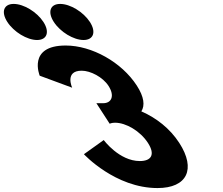

<svg xmlns="http://www.w3.org/2000/svg" viewBox="-485 -959 1138 979"><path d="M-415.2 -939C-466.2 -939 -480.6 -898 -447.6 -847C-414.6 -796 -347 -755 -296 -755C-245 -755 -230.6 -796 -263.6 -847C-296.6 -898 -364.2 -939 -415.2 -939ZM-178.2 -939C-229.2 -939 -243.6 -898 -210.6 -847C-177.6 -796 -110 -755 -59 -755C-8 -755 6.4 -796 -26.6 -847C-59.6 -898 -127.2 -939 -178.2 -939ZM-117 -511.8C-117 -511.8 -157 -598.5 -68.6 -598.5C-23.6 -598.5 39 -566.2 68.2 -521.2C101.2 -470.2 83.8 -432.8 41.3 -432.8H6.4L74.2 -328.2C74.2 -328.2 84.5 -333.3 101.5 -333.3C157.6 -333.3 230.1 -290.8 269.2 -230.5C307.8 -171 286.7 -137.8 228.1 -137.8C122.7 -137.8 44 -244.9 44 -244.9L-57.1 -172.7C-57.1 -172.7 102.2 -0.1 318.1 -0.1C468.6 -0.1 516 -96.2 429 -230.5C381.1 -304.4 311.6 -358 235.7 -391.1C254.7 -420.9 249.9 -465.1 212.4 -522.9C135.3 -641.9 -16.6 -726.9 -150.1 -726.9C-346.4 -726.9 -282.5 -573 -282.5 -573Z"/></svg>

Font: Hussar
Style: BdOpOblSeven
Weight: 700
Foundry: Cannot Into Space Fonts
Version: Version 2.00